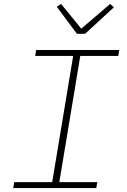

<svg xmlns="http://www.w3.org/2000/svg" viewBox="-20 -951 640 971"><path d="M47 0 52 -30H244L350 -668H158L163 -698H583L578 -668H386L280 -30H472L467 0ZM369 -780 267 -917 289 -931 391 -806 537 -931 556 -914 410 -780Z"/></svg>

Font: IBM Plex Mono ExtraLight
Style: Italic
Weight: 200
Italic angle: -9°
Monospace: yes
Designer: Mike Abbink, Paul van der Laan, Pieter van Rosmalen
Foundry: Bold Monday
Version: Version 2.3